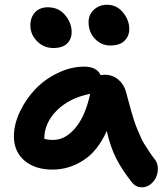

<svg xmlns="http://www.w3.org/2000/svg" viewBox="-20 -758 708 815"><path d="M448.2 -564.9Q409.7 -564.9 382.8 -593.5Q356 -622.1 356 -664.1Q356 -695.8 378.7 -716.8Q401.4 -737.8 434.1 -737.8Q475.6 -737.8 502.2 -705.1Q528.8 -672.4 528.8 -634.8Q528.8 -606 509 -585.4Q489.3 -564.9 448.2 -564.9ZM206.1 -554.2Q166 -554.2 137.5 -583Q108.9 -611.8 108.9 -649.9Q108.9 -684.6 128.9 -705.8Q148.9 -727.1 183.1 -727.1Q228.5 -727.1 256.3 -694.1Q284.2 -661.1 284.2 -622.1Q284.2 -592.3 264.9 -573.2Q245.6 -554.2 206.1 -554.2ZM203.1 -38.1Q128.4 -38.1 83.7 -76.4Q39.1 -114.7 39.1 -179.2Q39.1 -230 64.2 -283.4Q89.4 -336.9 129.6 -379.2Q169.9 -421.4 225.3 -448.2Q280.8 -475.1 336.9 -475.1Q391.1 -475.1 407.2 -439Q418.9 -440.9 423.8 -440.9Q457 -440.9 481.2 -421.1Q505.4 -401.4 514.2 -370.1Q516.1 -363.8 525.4 -329.1Q534.7 -294.4 536.6 -287.8Q538.6 -281.2 547.1 -253.4Q555.7 -225.6 560.1 -216.3Q564.5 -207 573.7 -184.3Q583 -161.6 591.6 -148.4Q600.1 -135.3 612.1 -116.5Q624 -97.7 638.2 -80.1Q648.9 -66.4 649.9 -46.1Q650.9 -25.9 643.3 -7.6Q635.7 10.7 619.4 23.9Q603 37.1 582 37.1Q556.6 37.1 539.1 15.1Q498.5 -36.6 473.9 -84.2Q449.2 -131.8 433.1 -202.1Q395 -116.7 333.7 -77.4Q272.5 -38.1 203.1 -38.1ZM168 -169.9V-168.9Q182.1 -164.1 206.1 -164.1Q257.3 -164.1 300 -215.1Q342.8 -266.1 362.8 -359.9Q273.4 -341.8 220.7 -288.6Q168 -235.4 168 -169.9Z"/></svg>

Font: Shantell Sans Irregular
Style: Regular
Weight: 600
Designer: Stephen Nixon, Anya Danilova, Shantell Martin
Foundry: Arrow Type
Version: Version 1.006;[9816181b4]